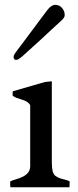

<svg xmlns="http://www.w3.org/2000/svg" viewBox="-20 -787 328 807"><path d="M23.9 0Q22.9 -3.9 22.9 -8.8V-24.4Q30.8 -28.8 44.9 -32.7Q59.1 -36.6 73.2 -43Q106.9 -58.6 106.9 -88.4V-345.2Q98.6 -359.4 78.6 -366Q58.6 -372.6 48.3 -376.2Q38.1 -379.9 32.7 -386.2Q32.7 -393.6 33.7 -403.3L168.9 -442.4L197.8 -445.3V-107.4Q197.8 -82 201.2 -67.9Q204.6 -53.7 213.9 -47.1Q223.1 -40.5 234.4 -36.9Q245.6 -33.2 256.6 -30.8Q267.6 -28.3 272.9 -24.4Q272.9 -12.7 272 0ZM48.3 -535.2Q37.1 -535.2 37.1 -547.9Q37.1 -555.2 47.4 -568.8Q57.6 -582.5 76.9 -608.2Q96.2 -633.8 115.7 -660.2Q166 -727.5 177.7 -743.2Q195.3 -766.6 212.4 -766.6Q236.3 -766.6 248.5 -741.2Q252 -733.9 252 -723.4Q252 -712.9 237.5 -700Q223.1 -687 198.2 -664.1Q173.3 -641.1 148.9 -618.2Q93.3 -567.4 75 -551.3Q56.6 -535.2 48.3 -535.2Z"/></svg>

Font: RadleyRegular
Style: Regular
Weight: 400
Designer: vernon adams
Foundry: vernon adams
Version: Version 1.000;PS 001.001;hotconv 1.0.56